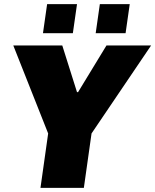

<svg xmlns="http://www.w3.org/2000/svg" viewBox="-20 -905 748 925"><path d="M175 0 212 -262 44 -686H280L351 -461H356L493 -686H708L421 -262L384 0ZM187 -745 207 -885H351L331 -745ZM441 -745 461 -885H605L585 -745Z"/></svg>

Font: Chivo Medium Black
Style: Italic
Weight: 900
Italic angle: -8.05°
Version: Version 2.002